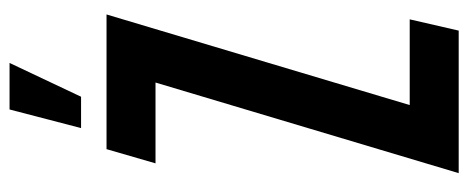

<svg xmlns="http://www.w3.org/2000/svg" viewBox="-302 -654 957 392"><g transform="rotate(-90 176.0 -458.5)"><path d="M203 -619H38L67 -719H342L157 -100H332L309 0H18ZM148 -917H243L174 -771H110Z"/></g></svg>

Font: Osterbar
Style: Regular
Weight: 500
Width: 3
Designer: Peter Wiegel, Basierend auf Erbar schmal-halbfette Grotesk v. Jacob Erbar
Foundry: Peter Wiegel
Version: Version 1.0